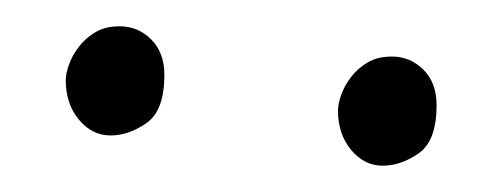

<svg xmlns="http://www.w3.org/2000/svg" viewBox="-20 -636 382 146"><path d="M30 -575Q30 -580 32.5 -587Q35 -594 40 -600.5Q45 -607 52.5 -611.5Q60 -616 71 -616Q85 -616 95 -606Q105 -596 105 -579Q105 -552 91.5 -542.5Q78 -533 64 -533Q50 -533 40 -545Q30 -557 30 -575ZM237 -552Q237 -557 239.5 -564Q242 -571 247 -577.5Q252 -584 259.5 -588.5Q267 -593 278 -593Q292 -593 302 -583Q312 -573 312 -556Q312 -529 298.5 -519.5Q285 -510 271 -510Q257 -510 247 -522Q237 -534 237 -552Z"/></svg>

Font: Life Savers
Style: Regular
Weight: 400
Version: Version 2.001; ttfautohint (v0.93) -l 8 -r 50 -G 200 -x 14 -